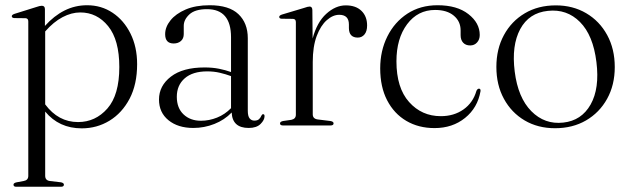

<svg xmlns="http://www.w3.org/2000/svg" viewBox="-20 -479 2404 733"><path d="M151.5 -444V-380Q186 -418.5 226.2 -438.8Q266.5 -459 312.5 -459Q367 -459 410 -430.2Q453 -401.5 478.2 -350.8Q503.5 -300 503.5 -234Q503.5 -157 474.8 -102.2Q446 -47.5 398 -18.2Q350 11 292 11Q205.5 11 152.5 -53V192Q152.5 209.5 170 212L213 217Q224 219.5 224 226Q224 234 212.5 234H42Q31.5 234 31.5 226Q31.5 219.5 43.5 217L70.5 212Q88 209 88 192.5V-397Q88 -409 77.5 -409.5L34 -410Q25 -411 25 -417Q25 -422.5 35 -426L118 -452Q132 -457 139.5 -457Q151.5 -457 151.5 -444ZM286.5 -431.5Q253 -431.5 218.8 -413.5Q184.5 -395.5 152.5 -359V-80.5Q202.5 -13 278 -13Q344.5 -13 390 -64.8Q435.5 -116.5 435.5 -223Q435.5 -326.5 393 -379Q350.5 -431.5 286.5 -431.5Z M587 -99Q587 -151.5 632.5 -186.5Q678 -221.5 761 -221.5Q791.5 -221.5 816.2 -216.5Q841 -211.5 862 -204V-336.5Q862 -444 770.5 -444Q724.5 -444 703 -424Q681.5 -404 681.5 -380.5V-349Q681.5 -332 670.8 -322.5Q660 -313 643 -313Q610.5 -313 610.5 -348.5Q610.5 -376 630.8 -401.2Q651 -426.5 689 -442.8Q727 -459 780.5 -459Q854.5 -459 890.2 -425Q926 -391 926 -333V-56.5Q926 -35.5 933 -27Q940 -18.5 951 -18.5Q963 -18.5 969 -24.2Q975 -30 978 -37.5Q980.5 -43 984.5 -43Q990 -43 990 -35.5Q990 -21 974.8 -5.8Q959.5 9.5 929.5 9.5Q867 9.5 864.5 -49.5Q837 -21 798.5 -5.8Q760 9.5 718 9.5Q659.5 9.5 623.2 -20Q587 -49.5 587 -99ZM655 -109.5Q655 -66.5 680.8 -42.2Q706.5 -18 747 -18Q778.5 -18 808.5 -30Q838.5 -42 862 -66V-188.5Q841.5 -196 819.2 -201.2Q797 -206.5 771 -206.5Q715.5 -206.5 685.2 -180Q655 -153.5 655 -109.5Z M1172.5 -441 1173.5 -332Q1190 -394 1225.5 -426.2Q1261 -458.5 1300 -458.5Q1338.5 -458.5 1360 -437.5Q1381.5 -416.5 1381.5 -382Q1381.5 -359.5 1371.5 -347.5Q1361.5 -335.5 1346 -335.5Q1312.5 -335.5 1312 -371.5V-385.5Q1312 -422.5 1275 -422.5Q1251 -422.5 1227.8 -402.2Q1204.5 -382 1189.2 -341.8Q1174 -301.5 1174 -242.5V-42.5Q1174 -25.5 1193 -23L1241.5 -17Q1253.5 -15 1253.5 -8Q1253.5 0 1241.5 0H1060.5Q1049 0 1049 -8Q1049 -14.5 1060.5 -17L1092 -21.5Q1109.5 -25 1109.5 -41V-394.5Q1109.5 -406.5 1098.5 -407L1055 -407.5Q1046 -408 1046 -414.5Q1046 -420 1056.5 -423.5L1140 -448.5Q1155.5 -454 1162 -454Q1172 -454 1172.5 -441Z M1811.5 -345.5Q1811.5 -328 1801.2 -316.8Q1791 -305.5 1775 -305.5Q1758 -305.5 1748.2 -316Q1738.5 -326.5 1738.5 -344.5V-363Q1738.5 -397.5 1712.5 -419.2Q1686.5 -441 1641 -441Q1575 -441 1534.2 -386.5Q1493.5 -332 1493.5 -245Q1493.5 -143.5 1541.8 -89.5Q1590 -35.5 1663 -35.5Q1713 -35.5 1749.5 -61.2Q1786 -87 1799 -132.5Q1803 -140.5 1808.5 -140.5Q1815.5 -140.5 1814.5 -131Q1803.5 -67.5 1755.5 -28.8Q1707.5 10 1639 10Q1578 10 1531.2 -17.5Q1484.5 -45 1458 -96Q1431.5 -147 1431.5 -218Q1431.5 -285 1458.8 -339.8Q1486 -394.5 1535.2 -426.8Q1584.5 -459 1650.5 -459Q1725 -459 1768.2 -425.2Q1811.5 -391.5 1811.5 -345.5Z M2102 -458.5Q2167 -458.5 2218 -428.5Q2269 -398.5 2298 -345.2Q2327 -292 2327 -223Q2327 -154.5 2297.8 -101.8Q2268.5 -49 2217.2 -19.2Q2166 10.5 2099 10.5Q2033.5 10.5 1983 -19.2Q1932.5 -49 1903.8 -101.8Q1875 -154.5 1875 -223.5Q1875 -292 1903.8 -345Q1932.5 -398 1983.5 -428.2Q2034.5 -458.5 2102 -458.5ZM2130.5 -11Q2200 -18.5 2234.8 -80Q2269.5 -141.5 2257 -242Q2244.5 -344.5 2194.2 -395Q2144 -445.5 2071.5 -437.5Q1999.5 -430 1966 -367.8Q1932.5 -305.5 1945 -206Q1957.5 -106 2008.5 -54.5Q2059.5 -3 2130.5 -11Z"/></svg>

Font: Fraunces 72pt Light
Style: Regular
Weight: 300
Version: Version 1.000;[0bf87f6ff]